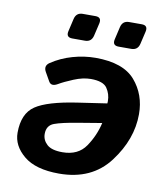

<svg xmlns="http://www.w3.org/2000/svg" viewBox="-81 -771 733 849"><g transform="rotate(10 285.5 -347.0)"><path d="M195.3 -588.9Q166 -588.9 172.9 -618.2L186 -674.8Q192.9 -704.1 222.2 -704.1H278.8Q308.1 -704.1 301.3 -674.8L288.1 -618.2Q281.2 -588.9 252 -588.9ZM403.3 -588.9Q374 -588.9 380.9 -618.2L394 -674.8Q400.9 -704.1 430.2 -704.1H486.8Q516.1 -704.1 509.3 -674.8L496.1 -618.2Q489.3 -588.9 460 -588.9ZM29.3 -136.7Q29.3 -222.7 82 -258.3Q134.8 -293.9 266.6 -313.5L397.9 -333Q398.4 -339.4 398.4 -343.3Q398.4 -375 380.9 -400.9Q363.3 -426.8 307.6 -426.8Q272.5 -426.8 231.7 -409.9Q190.9 -393.1 167 -378.9Q139.6 -363.3 127.9 -383.8L106 -422.4Q91.3 -448.2 115.2 -464.4Q158.2 -493.2 209.7 -507.8Q261.2 -522.5 312.5 -522.5Q436.5 -522.5 490.2 -460.4Q543.9 -398.4 543.9 -310.1Q543.9 -197.3 465.8 -93.8Q387.7 9.8 240.7 9.8Q135.7 9.8 82.5 -34.2Q29.3 -78.1 29.3 -136.7ZM148.4 -152.3Q148.4 -125 169.4 -105.5Q190.4 -85.9 239.3 -85.9Q309.6 -85.9 343.5 -135.7Q377.4 -185.5 390.6 -243.7L284.7 -226.1Q213.4 -214.4 180.9 -202.4Q148.4 -190.4 148.4 -152.3Z"/></g></svg>

Font: Istok
Style: Bold Italic
Weight: 700
Italic angle: -13°
Designer: Andrey V. Panov
Foundry: Andrey V. Panov
Version: Version 1.0.3